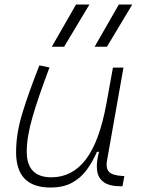

<svg xmlns="http://www.w3.org/2000/svg" viewBox="-20 -815 626 845"><path d="M201.7 10.3Q50.8 10.3 50.8 -145Q50.8 -227.1 78.6 -317.6Q106.4 -408.2 153.3 -527.3L197.8 -518.1Q148.9 -388.7 123.3 -300.8Q97.7 -212.9 97.7 -147.5Q97.7 -34.7 206.5 -34.7Q297.4 -34.7 357.4 -112.8Q417.5 -190.9 448.2 -358.4L477.1 -517.6H523.4L450.7 -106.9Q449.2 -97.7 449.2 -89.8Q449.2 -69.3 460.4 -58.1Q475.6 -43 518.6 -40.5L527.3 -40L519 4.9H513.7Q460.9 4.9 435.8 -13.9Q410.6 -32.7 407.2 -66.9Q406.2 -74.2 406.2 -82Q406.2 -110.8 416 -147H406.7Q387.7 -103 361.6 -67.4Q335.4 -31.7 296.9 -10.7Q258.3 10.3 201.7 10.3ZM208 -609.4 314.5 -794.9H373.5L262.2 -609.4ZM396.5 -609.4 502.9 -794.9H562L450.7 -609.4Z"/></svg>

Font: CaskaydiaCove NF ExtraLight
Style: Italic
Weight: 200
Italic angle: -10°
Designer: Aaron Bell
Foundry: Saja Typeworks
Version: Version 2111.001; VTT 6.35;Nerd Fonts 3.2.1